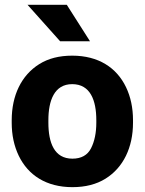

<svg xmlns="http://www.w3.org/2000/svg" viewBox="-20 -770 603 800"><path d="M28.8 -258.8C28.8 -207.5 38.6 -161.6 58.1 -121.1C97.2 -40 172.9 9.8 281.7 9.8C335.9 9.8 381.8 -2 419.4 -25.4C494.1 -71.8 534.2 -155.8 534.2 -258.8V-269C534.2 -320.3 524.4 -366.7 504.9 -407.2C465.8 -488.3 390.1 -538.1 280.8 -538.1C226.6 -538.1 181.2 -526.4 143.6 -502.9C68.8 -456.1 28.8 -372.1 28.8 -269ZM181.6 -269C181.6 -351.1 206.5 -419.4 280.8 -419.4C356.9 -419.4 381.3 -351.1 381.3 -269V-258.8C381.3 -216.8 374 -181.2 359.4 -152.3C344.7 -123.5 318.8 -108.9 281.7 -108.9C206.1 -108.9 181.6 -175.3 181.6 -258.8ZM94.7 -750 230.5 -598.1H355L258.3 -750Z"/></svg>

Font: Vazirmatn ExtraBold
Style: Regular
Weight: 800
Designer: Saber Rastikerdar
Foundry: Saber Rastikerdar
Version: Version 33.003